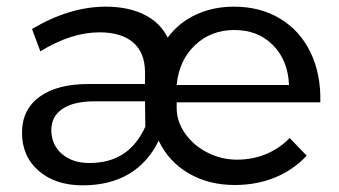

<svg xmlns="http://www.w3.org/2000/svg" viewBox="-20 -552 1018 576"><path d="M691 -73Q737 -73 777.5 -89.5Q818 -106 849 -138L900 -85Q860 -42 805 -19.5Q750 3 684 3Q606 3 546 -32Q486 -67 456 -130Q424 -64 366.5 -30Q309 4 228 4Q146 4 96 -39.5Q46 -83 46 -154Q46 -223 98.5 -261.5Q151 -300 246 -300H415V-338Q414 -395 379 -425Q344 -455 278 -455Q194 -455 101 -398L76 -465Q189 -532 297 -532Q365 -532 413 -508Q461 -484 483 -439Q516 -484 567.5 -508Q619 -532 682 -532Q761 -532 820.5 -496Q880 -460 911.5 -395Q943 -330 941 -245H510V-228Q510 -188 535 -152Q560 -116 602 -94.5Q644 -73 691 -73ZM683 -462Q613 -462 565 -416.5Q517 -371 510 -297H847Q844 -371 799 -416.5Q754 -462 683 -462ZM134 -162Q134 -118 165.5 -90.5Q197 -63 248 -63Q308 -63 349.5 -90Q391 -117 416 -172L415 -248H263Q201 -248 167.5 -225.5Q134 -203 134 -162Z"/></svg>

Font: Gontserrat
Style: Regular
Weight: 400
Designer: Julieta Ulanovsky
Foundry: Julieta Ulanovsky
Version: Version 6.001